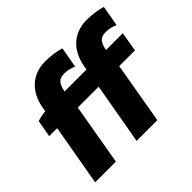

<svg xmlns="http://www.w3.org/2000/svg" viewBox="-163 -929 1140 1140"><g transform="rotate(-45 407.0 -359.0)"><path d="M61 -494 42 -387H109L41 0H215L282 -387H457L389 0H563L630 -387H762L783 -510H642C653 -566 671 -587 716 -587C740 -587 766 -582 791 -570L814 -700C782 -711 726 -718 688 -718C576 -718 502 -648 482 -532L478 -510H294C305 -566 323 -587 368 -587C392 -587 418 -582 443 -570L466 -700C434 -711 378 -718 340 -718C228 -718 154 -648 134 -532L130 -508C105 -506 79 -500 61 -494Z"/></g></svg>

Font: Fixel Display 20240404 ExBold
Style: Italic
Weight: 800
Italic angle: -10°
Designer: AlfaBravo + MacPaw
Foundry: Kyrylo Tkachov, Marchela Mozhyna, Serhii Makarenko, Maria Weinstein, Zakhar Kryvoshyya
Version: Version 1.211;Glyphs 3.2 (3225)